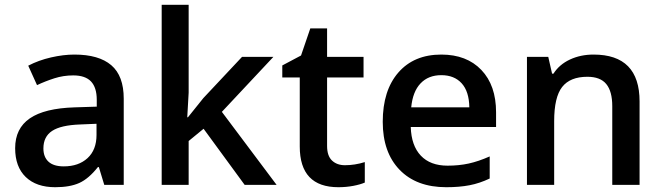

<svg xmlns="http://www.w3.org/2000/svg" viewBox="-20 -780 2796 810"><path d="M419.9 0 397 -75.2H393.1Q354 -25.9 314.5 -8.1Q274.9 9.8 212.9 9.8Q133.3 9.8 88.6 -33.2Q43.9 -76.2 43.9 -154.8Q43.9 -238.3 106 -280.8Q168 -323.2 294.9 -327.1L388.2 -330.1V-358.9Q388.2 -410.6 364 -436.3Q339.8 -461.9 289.1 -461.9Q247.6 -461.9 209.5 -449.7Q171.4 -437.5 136.2 -420.9L99.1 -502.9Q143.1 -525.9 195.3 -537.8Q247.6 -549.8 293.9 -549.8Q397 -549.8 449.5 -504.9Q502 -460 502 -363.8V0ZM249 -78.1Q311.5 -78.1 349.4 -113Q387.2 -147.9 387.2 -210.9V-257.8L317.9 -254.9Q236.8 -252 200 -227.8Q163.1 -203.6 163.1 -153.8Q163.1 -117.7 184.6 -97.9Q206.1 -78.1 249 -78.1Z M772.9 -285.2 837.9 -366.2 1001 -540H1133.3L916 -308.1L1147 0H1012.2L838.9 -236.8L775.9 -185.1V0H662.1V-759.8H775.9V-389.2L770 -285.2Z M1435.1 -83Q1477.1 -83 1519 -96.2V-9.8Q1500 -1.5 1470 4.2Q1439.9 9.8 1407.7 9.8Q1244.6 9.8 1244.6 -162.1V-453.1H1170.9V-503.9L1250 -545.9L1289.1 -660.2H1359.9V-540H1513.7V-453.1H1359.9V-164.1Q1359.9 -122.6 1380.6 -102.8Q1401.4 -83 1435.1 -83Z M1862.8 9.8Q1736.8 9.8 1665.8 -63.7Q1594.7 -137.2 1594.7 -266.1Q1594.7 -398.4 1660.6 -474.1Q1726.6 -549.8 1841.8 -549.8Q1948.7 -549.8 2010.7 -484.9Q2072.8 -419.9 2072.8 -306.2V-244.1H1712.9Q1715.3 -165.5 1755.4 -123.3Q1795.4 -81.1 1868.2 -81.1Q1916 -81.1 1957.3 -90.1Q1998.5 -99.1 2045.9 -120.1V-26.9Q2003.9 -6.8 1960.9 1.5Q1918 9.8 1862.8 9.8ZM1841.8 -462.9Q1787.1 -462.9 1754.2 -428.2Q1721.2 -393.6 1714.8 -327.1H1960Q1959 -394 1927.7 -428.5Q1896.5 -462.9 1841.8 -462.9Z M2678.2 0H2563V-332Q2563 -394.5 2537.8 -425.3Q2512.7 -456.1 2458 -456.1Q2385.3 -456.1 2351.6 -413.1Q2317.9 -370.1 2317.9 -269V0H2203.1V-540H2293L2309.1 -469.2H2314.9Q2339.4 -507.8 2384.3 -528.8Q2429.2 -549.8 2483.9 -549.8Q2678.2 -549.8 2678.2 -352.1Z"/></svg>

Font: f0_32663          
Style: Regular
Weight: 600
Foundry: Ascender Corporation
Version: Version 1.10